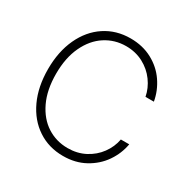

<svg xmlns="http://www.w3.org/2000/svg" viewBox="-163 -867 1013 1028"><g transform="rotate(30 343.5 -353.5)"><path d="M357.4 -668.9Q287.6 -668.9 230.2 -631.8Q172.9 -594.7 139.2 -523.4Q105.5 -452.1 105.5 -353.5Q105.5 -254.4 139.2 -183.3Q172.9 -112.3 230 -75.7Q287.1 -39.1 357.4 -39.1Q416.5 -39.1 464.1 -64Q511.7 -88.9 542.2 -130.6Q572.8 -172.4 582 -221.7H633.8Q623 -160.2 586.7 -107.4Q550.3 -54.7 491.5 -22.5Q432.6 9.8 357.4 9.8Q269 9.8 200.7 -35.4Q132.3 -80.6 94 -162.8Q55.7 -245.1 55.7 -353.5Q55.7 -461.9 94 -544.2Q132.3 -626.5 200.7 -671.6Q269 -716.8 357.4 -716.8Q432.6 -716.8 491.7 -685.1Q550.8 -653.3 586.9 -600.3Q623 -547.4 633.8 -485.4H582Q572.8 -534.2 542.2 -576.2Q511.7 -618.2 463.9 -643.6Q416 -668.9 357.4 -668.9Z"/></g></svg>

Font: Pretendard JP ExtraLight
Style: Regular
Weight: 200
Designer: Base glyphs from Inter by Rasmus Andersson; Hangeul glyphs from Noto Sans CJK(Source Han Sans) by Jang Soo-young and Kan
Foundry: Kil Hyung-jin
Version: Version 1.309